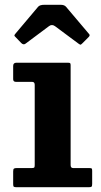

<svg xmlns="http://www.w3.org/2000/svg" viewBox="-20 -782 422 802"><path d="M68.5 -602.5 46 -626Q40 -631.5 40 -633.8Q40 -636 45 -642L139 -753.5Q146 -762 165.5 -762H233Q249 -762 256 -753.5L352 -640Q357.5 -634.5 350.5 -627.5L323.5 -600.5Q318 -595 316 -595.2Q314 -595.5 307.5 -600L210 -672.5Q197 -682 185 -673L86.5 -599.5Q78 -593 68.5 -602.5ZM114.5 -440H47Q35 -440 35 -451V-506.5Q35 -520 48.5 -520H264Q270.5 -520 272.8 -518.2Q275 -516.5 275 -510V-92.5Q275 -80 285.5 -80H352Q360 -80 362.5 -78.5Q365 -77 365 -69V-14Q365 -5 362.5 -2.5Q360 0 351 0H49Q40.5 0 37.8 -2Q35 -4 35 -12.5V-65.5Q35 -75 38 -77.5Q41 -80 50 -80H113Q121 -80 123 -82.2Q125 -84.5 125 -92.5V-427.5Q125 -440 114.5 -440Z"/></svg>

Font: Besley*
Style: Bold
Weight: 700
Designer: Owen Earl
Foundry: indestructible type*
Version: Version 2.000; ttfautohint (v1.8.3)